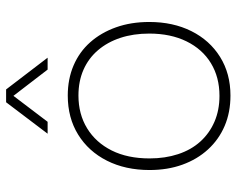

<svg xmlns="http://www.w3.org/2000/svg" viewBox="-93 -674 775 629"><g transform="rotate(-90 294.5 -359.5)"><path d="M296 8Q241 8 196.5 -11Q152 -30 119.5 -65.5Q87 -101 69.5 -149.5Q52 -198 52 -257Q52 -336 82.5 -396.5Q113 -457 168 -491Q223 -525 296 -525Q350 -525 394.5 -506Q439 -487 470.5 -451.5Q502 -416 519.5 -367Q537 -318 537 -258Q537 -180 507 -120Q477 -60 422.5 -26Q368 8 296 8ZM295 -28Q356 -28 402 -56Q448 -84 473.5 -136Q499 -188 499 -258Q499 -310 485 -352.5Q471 -395 444.5 -426Q418 -457 380.5 -473.5Q343 -490 296 -490Q235 -490 188.5 -461.5Q142 -433 116 -381Q90 -329 90 -257Q90 -206 104 -163.5Q118 -121 145 -91Q172 -61 210 -44.5Q248 -28 295 -28ZM171 -591 274 -727H316L420 -591H381L295 -703L210 -591Z"/></g></svg>

Font: Mona Sans ExtraLight
Style: Regular
Weight: 200
Designer: Deni Anggara
Foundry: GitHub
Version: Version 2.000